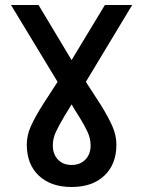

<svg xmlns="http://www.w3.org/2000/svg" viewBox="-20 -734 573 767"><path d="M87 -156Q87 -193 103 -229Q119 -265 151 -316L210 -407L24 -714H134L266 -494L399 -714H508L323 -407L382 -316Q413 -266 429 -229.5Q445 -193 445 -156Q445 -78 397 -32.5Q349 13 266 13Q183 13 135 -32.5Q87 -78 87 -156ZM266 -75Q300 -75 321 -96.5Q342 -118 342 -153Q342 -181 329.5 -207.5Q317 -234 301.5 -259Q286 -284 281 -292L266 -317L251 -292L239 -273Q214 -231 202.5 -205.5Q191 -180 191 -153Q191 -118 211.5 -96.5Q232 -75 266 -75Z"/></svg>

Font: Non Bureau
Style: Regular
Weight: 400
Designer: Jona Saucedo
Foundry: Non Foundry
Version: Version 1.000; ttfautohint (v1.8.4)